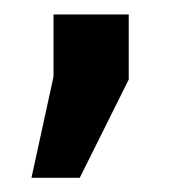

<svg xmlns="http://www.w3.org/2000/svg" viewBox="-20 -111 243 268"><path d="M159.7 -90.8V0L91.3 137.2H23.9L54.7 -3.9V-90.8Z"/></svg>

Font: Yantramanav Medium
Style: Regular
Weight: 500
Version: Version 1.001;PS 1.0;hotconv 1.0.72;makeotf.lib2.5.5900; ttf